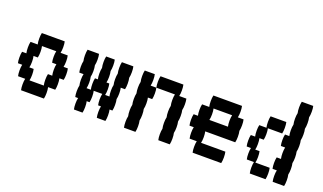

<svg xmlns="http://www.w3.org/2000/svg" viewBox="-61 -911 2122 1262"><g transform="rotate(20 1000.0 -280.0)"><path d="M360 -160H330Q334 -144 334 -120Q334 -97 330 -80H280Q284 -64 284 -40Q284 -17 280 0H120Q116 -17 116 -40Q116 -64 120 -80H70Q66 -97 66 -120Q66 -144 70 -160H40Q36 -177 36 -200Q36 -224 40 -240H70Q66 -257 66 -280Q66 -304 70 -320H120Q116 -337 116 -360Q116 -384 120 -400H280Q284 -384 284 -360Q284 -337 280 -320H330Q334 -304 334 -280Q334 -257 330 -240H360Q364 -224 364 -200Q364 -177 360 -160ZM280 -160Q276 -177 276 -200Q276 -224 280 -240H250Q246 -257 246 -280Q246 -304 250 -320H150Q154 -304 154 -280Q154 -257 150 -240H120Q124 -224 124 -200Q124 -177 120 -160H150Q154 -144 154 -120Q154 -97 150 -80H250Q246 -97 246 -120Q246 -144 250 -160Z M760 -320Q764 -304 764 -280Q764 -257 760 -240H730Q734 -224 734 -200Q734 -177 730 -160Q734 -144 734 -120Q734 -97 730 -80H710Q714 -64 714 -40Q714 -17 710 0H650Q646 -17 646 -40Q646 -64 650 -80H630Q626 -97 626 -120Q626 -144 630 -160H570Q574 -144 574 -120Q574 -97 570 -80H550Q554 -64 554 -40Q554 -17 550 0H490Q486 -17 486 -40Q486 -64 490 -80H470Q466 -97 466 -120Q466 -144 470 -160Q466 -177 466 -200Q466 -224 470 -240H440Q436 -257 436 -280Q436 -304 440 -320Q436 -337 436 -360Q436 -384 440 -400H520Q524 -384 524 -360Q524 -337 520 -320Q524 -304 524 -280Q524 -257 520 -240Q524 -224 524 -200Q524 -177 520 -160H550Q546 -177 546 -200Q546 -224 550 -240H570Q566 -257 566 -280Q566 -304 570 -320Q566 -337 566 -360Q566 -384 570 -400H630Q634 -384 634 -360Q634 -337 630 -320Q634 -304 634 -280Q634 -257 630 -240H650Q654 -224 654 -200Q654 -177 650 -160H680Q676 -177 676 -200Q676 -224 680 -240Q676 -257 676 -280Q676 -304 680 -320Q676 -337 676 -360Q676 -384 680 -400H760Q764 -384 764 -360Q764 -337 760 -320Z M910 -320H950Q954 -304 954 -280Q954 -257 950 -240H920Q924 -224 924 -200Q924 -177 920 -160Q924 -144 924 -120Q924 -97 920 -80Q924 -64 924 -40Q924 -17 920 0H840Q836 -17 836 -40Q836 -64 840 -80Q836 -97 836 -120Q836 -144 840 -160Q836 -177 836 -200Q836 -224 840 -240Q836 -257 836 -280Q836 -304 840 -320Q836 -337 836 -360Q836 -384 840 -400H910Q914 -384 914 -360Q914 -337 910 -320ZM1164 -200Q1164 -177 1160 -160Q1164 -144 1164 -120Q1164 -97 1160 -80Q1164 -64 1164 -40Q1164 -17 1160 0H1080Q1076 -17 1076 -40Q1076 -64 1080 -80Q1076 -97 1076 -120Q1076 -144 1080 -160Q1076 -177 1076 -200Q1076 -224 1080 -240Q1076 -257 1076 -280Q1076 -304 1080 -320H950Q946 -337 946 -360Q946 -384 950 -400H1110Q1114 -384 1114 -360Q1114 -337 1110 -320H1160Q1164 -304 1164 -280Q1164 -257 1160 -240Q1164 -224 1164 -200Z M1560 -240Q1564 -224 1564 -200Q1564 -177 1560 -160H1350Q1354 -144 1354 -120Q1354 -97 1350 -80H1520Q1524 -64 1524 -40Q1524 -17 1520 0H1320Q1316 -17 1316 -40Q1316 -64 1320 -80H1270Q1266 -97 1266 -120Q1266 -144 1270 -160H1240Q1236 -177 1236 -200Q1236 -224 1240 -240H1270Q1266 -257 1266 -280Q1266 -304 1270 -320H1320Q1316 -337 1316 -360Q1316 -384 1320 -400H1520Q1524 -384 1524 -360Q1524 -337 1520 -320H1560Q1564 -304 1564 -280Q1564 -257 1560 -240ZM1476 -280Q1476 -304 1480 -320H1350Q1354 -304 1354 -280Q1354 -257 1350 -240H1480Q1476 -257 1476 -280Z M1964 -440Q1964 -417 1960 -400Q1964 -384 1964 -360Q1964 -337 1960 -320Q1964 -304 1964 -280Q1964 -257 1960 -240Q1964 -224 1964 -200Q1964 -177 1960 -160Q1964 -144 1964 -120Q1964 -97 1960 -80Q1964 -64 1964 -40Q1964 -17 1960 0H1880Q1876 -17 1876 -40Q1876 -64 1880 -80H1850Q1846 -97 1846 -120Q1846 -144 1850 -160H1880Q1876 -177 1876 -200Q1876 -224 1880 -240H1850Q1846 -257 1846 -280Q1846 -304 1850 -320H1880Q1876 -337 1876 -360Q1876 -384 1880 -400Q1876 -417 1876 -440Q1876 -464 1880 -480Q1876 -497 1876 -520Q1876 -544 1880 -560H1960Q1964 -544 1964 -520Q1964 -497 1960 -480Q1964 -464 1964 -440ZM1830 -320H1730Q1734 -304 1734 -280Q1734 -257 1730 -240H1700Q1704 -224 1704 -200Q1704 -177 1700 -160H1730Q1734 -144 1734 -120Q1734 -97 1730 -80H1830Q1834 -64 1834 -40Q1834 -17 1830 0H1720Q1716 -17 1716 -40Q1716 -64 1720 -80H1670Q1666 -97 1666 -120Q1666 -144 1670 -160H1640Q1636 -177 1636 -200Q1636 -224 1640 -240H1670Q1666 -257 1666 -280Q1666 -304 1670 -320H1720Q1716 -337 1716 -360Q1716 -384 1720 -400H1830Q1834 -384 1834 -360Q1834 -337 1830 -320Z"/></g></svg>

Font: VT323
Style: Regular
Weight: 400
Monospace: yes
Designer: Peter Hull
Version: Version 2.000